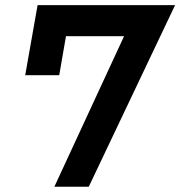

<svg xmlns="http://www.w3.org/2000/svg" viewBox="-20 -713 688 733"><path d="M187.5 0 453.6 -574.7H231.9L206.1 -425.8H76.2L123.5 -693.4H648.4L318.8 0Z"/></svg>

Font: CaskaydiaCove NF
Style: Bold Italic
Weight: 700
Italic angle: -10°
Designer: Aaron Bell
Foundry: Saja Typeworks
Version: Version 2111.001; VTT 6.35;Nerd Fonts 3.2.1